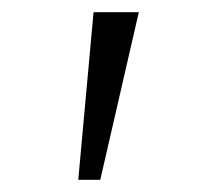

<svg xmlns="http://www.w3.org/2000/svg" viewBox="-20 -720 366 314"><path d="M108 -426 133 -700H207L144 -426Z"/></svg>

Font: Lexend Tera ExtraLight
Style: Regular
Weight: 250
Designer: Bonnie Shaver-Troup, Thomas Jockin
Foundry: Lexend
Version: Version 1.007